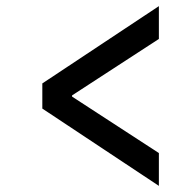

<svg xmlns="http://www.w3.org/2000/svg" viewBox="-20 -645 640 626"><path d="M498 -39 118 -291V-373L498 -625V-518L215 -334V-330L498 -146Z"/></svg>

Font: Source Code Pro Semibold
Style: Regular
Weight: 600
Monospace: yes
Designer: Paul D. Hunt, Teo Tuominen
Foundry: Adobe Systems Incorporated
Version: Version 2.030;PS 1.000;hotconv 16.6.51;makeotf.lib2.5.65220